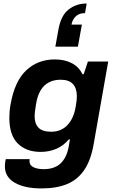

<svg xmlns="http://www.w3.org/2000/svg" viewBox="-20 -873 647 1081"><path d="M214 187.9Q118.5 187.9 63 155.7Q7.6 123.5 7.6 64.6Q7.6 57.6 8.3 47.5Q9 37.3 12.7 22.8H147.2Q146 29.3 146 33.7Q146 58 168.9 68.7Q191.8 79.4 225.8 79.4Q287.7 79.4 322.1 46.1Q356.4 12.7 367.1 -49.4Q369.3 -60.4 370.8 -70.7Q372.2 -81 373.7 -88H367.2Q337.6 -52.5 297.4 -35.2Q257.2 -17.8 208.2 -17.8Q128 -17.8 80.3 -64.9Q32.6 -112 32.6 -208.8Q32.6 -225.8 34.1 -245.1Q35.6 -264.4 39.6 -286Q62.6 -416.2 128 -477.3Q193.5 -538.4 288.7 -538.4Q343.3 -538.4 383.7 -517.6Q424.2 -496.8 444.2 -455.3H451.2L474.9 -526.4H589.2L506.9 -59Q491.1 30.1 454.1 84.4Q417.2 138.7 357.7 163.3Q298.3 187.9 214 187.9ZM268.8 -131.3Q296.5 -131.3 319.6 -141Q342.7 -150.7 360.1 -169.2Q377.5 -187.7 389.1 -213.6Q400.7 -239.6 406.1 -271.9Q409.9 -294 411.3 -307.3Q412.7 -320.6 412.7 -331.5Q412.7 -376 390.5 -400.1Q368.3 -424.1 320.9 -424.1Q282.8 -424.1 254.4 -408.8Q226 -393.6 208.1 -363.3Q190.2 -333 182.9 -286.7Q178.4 -259.4 176.7 -244.9Q174.9 -230.3 174.9 -219.1Q174.9 -176.6 196.9 -153.9Q218.8 -131.3 268.8 -131.3ZM468.1 -853.3 458.7 -799.2Q425 -799.2 406.2 -780.6Q387.4 -762 382.5 -734.5H441L418.6 -610.3H291.6L309.3 -708.3Q323.7 -786.7 366.8 -820Q410 -853.3 468.1 -853.3Z"/></svg>

Font: Archivo Variable SemiBold
Style: Italic
Weight: 600
Italic angle: -10°
Designer: Hector Gatti
Foundry: Omnibus-Type
Version: Version 2.001